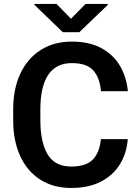

<svg xmlns="http://www.w3.org/2000/svg" viewBox="-20 -929 694 959"><path d="M483.9 -233.9H618.2Q612.8 -163.1 578.6 -107.9Q544.4 -52.7 483.4 -21.5Q422.4 9.8 335.4 9.8Q246.1 9.8 181.2 -31.7Q116.2 -73.2 81.1 -149.2Q45.9 -225.1 45.9 -328.1V-382.3Q45.9 -485.8 81.8 -561.8Q117.7 -637.7 183.6 -679.4Q249.5 -721.2 338.4 -721.2Q425.3 -721.2 485.1 -689.2Q544.9 -657.2 578.4 -601.6Q611.8 -545.9 618.7 -473.6H484.4Q478.5 -540.5 446 -577.1Q413.6 -613.8 338.4 -613.8Q260.3 -613.8 220.9 -555.2Q181.6 -496.6 181.6 -383.3V-328.1Q181.6 -219.2 217.8 -158.2Q253.9 -97.2 335.4 -97.2Q409.2 -97.2 443.4 -131.8Q477.5 -166.5 483.9 -233.9ZM262.2 -909.2 334.5 -835.4 407.2 -909.2H518.1V-904.3L376 -768.1H293.9L151.9 -904.8V-909.2Z"/></svg>

Font: Vazirmatn UI FD SemiBold
Style: Regular
Weight: 600
Designer: Saber Rastikerdar
Foundry: Saber Rastikerdar
Version: Version 33.003